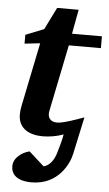

<svg xmlns="http://www.w3.org/2000/svg" viewBox="-56 -623 504 889"><g transform="rotate(5 195.5 -178.5)"><path d="M391 -418V-473H252L273 -586H173L122 -483L37 -449V-408L109 -416L48 -118C45 -104 44 -91 44 -78C44 -26 81 12 158 12C186 12 222 7 254 -5C250 23 233 78 233 78C223 118 199 146 174 150L104 87C69 95 30 123 30 162C30 200 57 229 125 229C250 229 297 125 306 80L343 -92C311 -81 249 -57 218 -57C187 -57 172 -78 179 -109L242 -418Z"/></g></svg>

Font: Veleka
Style: Bold Italic
Weight: 700
Italic angle: -12°
Designer: Stefan Peev, Context Ltd, 2016; SIL International, 1997-2014.
Foundry: Stefan Peev, Context Ltd, 2016
Version: Version 5.000